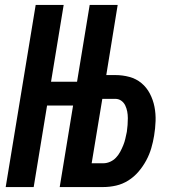

<svg xmlns="http://www.w3.org/2000/svg" viewBox="-20 -755 707 775"><path d="M3 0 124 -735H237L186 -425H291L342 -735H455L409 -452H445Q475 -452 502.5 -444.5Q530 -437 551 -419.5Q572 -402 585 -377Q598 -352 603.5 -324Q609 -296 608 -266.5Q607 -237 602 -207Q598 -182 590.5 -156.5Q583 -131 570 -107Q557 -83 539 -62Q521 -41 498 -26.5Q475 -12 449 -6Q423 0 397 0H221L275 -329H170L116 0ZM397 -96Q411 -96 424.5 -102Q438 -108 448 -118.5Q458 -129 465 -142Q472 -155 477.5 -168.5Q483 -182 486 -195.5Q489 -209 492 -223Q494 -237 495 -250.5Q496 -264 496 -278Q496 -292 493.5 -305Q491 -318 485.5 -329.5Q480 -341 469.5 -348.5Q459 -356 445 -356H393L350 -96Z"/></svg>

Font: Iosevka Custom
Style: Bold Italic
Weight: 700
Italic angle: -9°
Designer: Belleve Invis
Foundry: Belleve Invis
Version: Version 30.3.1; ttfautohint (v1.8.3)